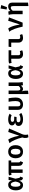

<svg xmlns="http://www.w3.org/2000/svg" viewBox="3054 -3928 1091 7240"><g transform="rotate(-90 3600.0 -307.5)"><path d="M249 -544.5Q296.5 -544.5 329.5 -528Q362.5 -511.5 382.8 -477.8Q403 -444 410 -393L435.5 -529.5H555L482 -270L508.5 -147Q515.5 -116.5 528 -104.5Q540.5 -92.5 562 -86.5L518 15.5Q477 8.5 450.5 -11.5Q424 -31.5 415.5 -79L405 -133Q392 -86.5 370.2 -53.5Q348.5 -20.5 316.2 -2.8Q284 15 240.5 15Q148.5 15 95.8 -56.2Q43 -127.5 43 -261.5Q43 -343.5 67.8 -407.5Q92.5 -471.5 138.5 -508Q184.5 -544.5 249 -544.5ZM265.5 -446Q224 -446 201.5 -400.2Q179 -354.5 179 -261.5Q179 -166.5 201 -125Q223 -83.5 261.5 -83.5Q277 -83.5 292.5 -91.2Q308 -99 323 -119Q338 -139 351 -174.8Q364 -210.5 374.5 -266.5Q363.5 -334.5 347.8 -373.8Q332 -413 311.8 -429.5Q291.5 -446 265.5 -446Z M829.5 -447V0H702.5V-447ZM1095.5 -447.5V-164Q1095.5 -128.5 1106.2 -111.2Q1117 -94 1142 -84.5L1100.5 15Q1035.5 2 1001 -35.5Q966.5 -73 966.5 -147V-447ZM1170 -529.5V-431H748Q713.5 -431 693.5 -429.8Q673.5 -428.5 659.5 -425.5Q645.5 -422.5 628.5 -416.5L605 -509Q621 -516 637.5 -520.5Q654 -525 674.5 -527.2Q695 -529.5 722 -529.5Z M1500.5 -544.5Q1579.5 -544.5 1634.5 -510Q1689.5 -475.5 1718.2 -412.8Q1747 -350 1747 -266Q1747 -180 1718 -117Q1689 -54 1634 -19.5Q1579 15 1500 15Q1421.5 15 1366.2 -18.8Q1311 -52.5 1282 -115.2Q1253 -178 1253 -265Q1253 -348 1282 -411Q1311 -474 1366.5 -509.2Q1422 -544.5 1500.5 -544.5ZM1500.5 -445Q1445 -445 1417.8 -401.5Q1390.5 -358 1390.5 -265Q1390.5 -171 1417.5 -127.8Q1444.5 -84.5 1500 -84.5Q1555.5 -84.5 1582.5 -127.8Q1609.5 -171 1609.5 -266Q1609.5 -358.5 1582.5 -401.8Q1555.5 -445 1500.5 -445Z M2242.5 -542.5 2375 -512.5 2163 -23Q2140.5 29.5 2137.5 83.2Q2134.5 137 2147.5 205L2043 217.5Q2026 182 2019.8 143.5Q2013.5 105 2017.8 64.8Q2022 24.5 2036.5 -15.5Q2018 -91.5 1994.5 -162Q1971 -232.5 1944 -294.5Q1917 -356.5 1887 -407.8Q1857 -459 1825 -496L1956 -543Q1986.5 -501 2014.5 -438.8Q2042.5 -376.5 2065.5 -298.2Q2088.5 -220 2103 -128Z M2809 -229H2713.5Q2657.5 -229 2633.2 -211.5Q2609 -194 2609 -159.5Q2609 -124 2640 -103.2Q2671 -82.5 2730 -82.5Q2781 -82.5 2823.5 -94.8Q2866 -107 2902 -129L2964 -52.5Q2920.5 -22.5 2858.8 -3.8Q2797 15 2719.5 15Q2647.5 15 2591.2 -3.8Q2535 -22.5 2502.8 -59.5Q2470.5 -96.5 2470.5 -150Q2470.5 -210 2504.5 -241.5Q2538.5 -273 2609 -282.5Q2547.5 -296 2519.2 -327Q2491 -358 2491 -402.5Q2491 -448.5 2520.8 -480.2Q2550.5 -512 2601.5 -528.2Q2652.5 -544.5 2715.5 -544.5Q2773.5 -544.5 2830.8 -531.5Q2888 -518.5 2933.5 -490L2873.5 -416Q2843 -433.5 2805.5 -441.8Q2768 -450 2730 -450Q2680 -450 2652.5 -434Q2625 -418 2625 -385Q2625 -355.5 2649.2 -337Q2673.5 -318.5 2720 -318.5H2822.5Z M3514.5 -529.5Q3526.5 -467.5 3534.5 -401.2Q3542.5 -335 3542.5 -255.5Q3542.5 -161.5 3506 -101.8Q3469.5 -42 3410.5 -13.5Q3351.5 15 3284 15Q3194 15 3136.2 -32Q3078.5 -79 3078.5 -173V-529.5H3210.5V-182Q3210.5 -130.5 3231.8 -107.5Q3253 -84.5 3292 -84.5Q3316 -84.5 3337 -93.8Q3358 -103 3374.5 -124Q3391 -145 3400.5 -179.5Q3410 -214 3410 -264Q3410 -326 3403 -394.2Q3396 -462.5 3383.5 -529.5Z M4110 -529.5V-181Q4110 -130 4115.2 -84.2Q4120.5 -38.5 4127.5 0L4007.5 13Q4002.5 -1 3997.5 -23Q3992.5 -45 3990 -67Q3968 -30.5 3935.8 -8.2Q3903.5 14 3866.5 14Q3834 14 3814.5 3.2Q3795 -7.5 3774 -35Q3786.5 -2.5 3793.5 26Q3800.5 54.5 3800.5 91.5V204L3674 218V-529.5H3805.5V-230Q3805.5 -184 3809.5 -152.5Q3813.5 -121 3827.5 -104.5Q3841.5 -88 3872.5 -88Q3906 -88 3932.5 -106.8Q3959 -125.5 3978 -153V-529.5Z M4449 -544.5Q4496.5 -544.5 4529.5 -528Q4562.5 -511.5 4582.8 -477.8Q4603 -444 4610 -393L4635.5 -529.5H4755L4682 -270L4708.5 -147Q4715.5 -116.5 4728 -104.5Q4740.5 -92.5 4762 -86.5L4718 15.5Q4677 8.5 4650.5 -11.5Q4624 -31.5 4615.5 -79L4605 -133Q4592 -86.5 4570.2 -53.5Q4548.5 -20.5 4516.2 -2.8Q4484 15 4440.5 15Q4348.5 15 4295.8 -56.2Q4243 -127.5 4243 -261.5Q4243 -343.5 4267.8 -407.5Q4292.5 -471.5 4338.5 -508Q4384.5 -544.5 4449 -544.5ZM4465.5 -446Q4424 -446 4401.5 -400.2Q4379 -354.5 4379 -261.5Q4379 -166.5 4401 -125Q4423 -83.5 4461.5 -83.5Q4477 -83.5 4492.5 -91.2Q4508 -99 4523 -119Q4538 -139 4551 -174.8Q4564 -210.5 4574.5 -266.5Q4563.5 -334.5 4547.8 -373.8Q4532 -413 4511.8 -429.5Q4491.5 -446 4465.5 -446Z M5325.5 -529.5V-429.5H4960Q4942 -429.5 4923.8 -428.5Q4905.5 -427.5 4886.8 -424.8Q4868 -422 4847.5 -416L4827.5 -510.5Q4855 -521 4887.2 -525.2Q4919.5 -529.5 4961.5 -529.5ZM5138.5 -445.5V-153.5Q5138.5 -119.5 5158.8 -105Q5179 -90.5 5212.5 -90.5Q5233.5 -90.5 5254 -95.2Q5274.5 -100 5292.5 -107L5325.5 -17Q5301.5 -4.5 5264.2 5.2Q5227 15 5182 15Q5100 15 5053.2 -30Q5006.5 -75 5006.5 -153V-445.5Z M5615 -430H5446.5L5458 -529.5H5747V-153.5Q5747 -119.5 5767.5 -105Q5788 -90.5 5822 -90.5Q5842.5 -90.5 5862.8 -95.2Q5883 -100 5902 -107L5934 -17Q5910.5 -4.5 5873.2 5.2Q5836 15 5791 15Q5710 15 5662.5 -30Q5615 -75 5615 -153Z M6215.5 0Q6199.5 -76.5 6178.2 -153.2Q6157 -230 6132.2 -298.5Q6107.5 -367 6079.5 -419.8Q6051.5 -472.5 6021 -500.5L6144.5 -543.5Q6178.5 -504.5 6207 -439.2Q6235.5 -374 6258.8 -288.8Q6282 -203.5 6298 -103.5L6437 -544.5L6565 -515.5L6367.5 0Z M6976.5 -544.5Q7049.5 -544.5 7086.5 -503.2Q7123.5 -462 7123.5 -387.5V204L6991.5 218V-336Q6991.5 -376 6986.5 -400.2Q6981.5 -424.5 6967.5 -435.2Q6953.5 -446 6926 -446Q6904.5 -446 6884.8 -436.2Q6865 -426.5 6847.8 -410Q6830.5 -393.5 6816 -373V0H6684V-372Q6684 -416.5 6676.5 -457.2Q6669 -498 6661 -526L6783.5 -542.5Q6788.5 -534 6793 -520.5Q6797.5 -507 6801.2 -491.8Q6805 -476.5 6806.5 -462Q6842 -503.5 6886 -524Q6930 -544.5 6976.5 -544.5ZM6900 -833 7030.5 -807 6950 -590 6862.5 -605Z"/></g></svg>

Font: Fira Code Light SemiBold
Style: Regular
Weight: 600
Monospace: yes
Version: Version 5.002